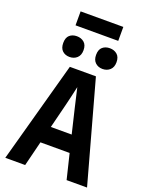

<svg xmlns="http://www.w3.org/2000/svg" viewBox="-194 -1184 988 1280"><g transform="rotate(20 300.0 -544.5)"><path d="M451 -990V-1089H148V-990ZM255 -852Q255 -889 234 -907Q213 -925 182 -925Q151 -925 131 -907.5Q111 -890 111 -852Q111 -815 131 -796.5Q151 -778 182 -778Q213 -778 234 -797Q255 -816 255 -852ZM489 -852Q489 -889 468 -907Q447 -925 416 -925Q385 -925 364.5 -907.5Q344 -890 344 -852Q344 -816 364.5 -797Q385 -778 416 -778Q447 -778 468 -797Q489 -816 489 -852ZM269 -473Q277 -507 285 -540Q293 -573 300 -607Q308 -573 315.5 -540Q323 -507 331 -473L373 -297H225ZM445 0H590L392 -717H207L10 0H151L195 -177H402Z"/></g></svg>

Font: Noto Sans Mono UI
Style: Bold
Weight: 700
Designer: Monotype Design team
Foundry: Monotype Imaging Inc.
Version: 1.000